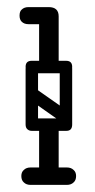

<svg xmlns="http://www.w3.org/2000/svg" viewBox="-20 -520 266 540"><path d="M60 -452Q48 -452 41 -459Q35 -465 35 -476Q35 -488 41 -493Q48 -500 60 -500H111Q122 -500 128 -498.5Q134 -497 135 -495Q143 -487 143 -476Q142 -465 136 -459Q133 -456 127.5 -454Q122 -452 111 -452ZM52 -170Q52 -187 69 -187H166Q183 -187 183 -170Q183 -152 167 -152H69Q62 -152 57 -156.5Q52 -161 52 -170ZM117 -3Q90 -3 90 -29V-158Q90 -184 117 -184Q145 -184 145 -158V-29Q145 -3 117 -3ZM117 -314Q90 -314 90 -340V-474Q90 -500 117 -500Q145 -500 145 -474V-340Q145 -314 117 -314ZM52 -332Q52 -349 69 -349H166Q183 -349 183 -332Q183 -314 167 -314H69Q62 -314 57 -318.5Q52 -323 52 -332ZM57 -267Q67 -280 80 -271L174 -205Q188 -196 177 -180Q167 -167 154 -176L60 -242Q55 -246 53.5 -253Q52 -260 57 -267ZM165 -153Q148 -153 148 -170V-326Q148 -343 165 -343Q183 -343 183 -327V-171Q183 -153 165 -153ZM69 -153Q52 -153 52 -170V-326Q52 -343 69 -343Q87 -343 87 -327V-171Q87 -153 69 -153ZM40 -25Q40 -36 47 -42Q54 -49 66 -49H115Q127 -49 134 -43Q141 -36 141 -25Q141 -13 134 -6Q127 0 115 0H66Q54 0 47 -7Q40 -13 40 -25ZM194 -25Q194 -13 187 -7Q180 0 168 0H119Q108 0 100 -6Q93 -13 93 -25Q93 -36 100 -43Q108 -49 119 -49H168Q180 -49 187 -42Q194 -36 194 -25Z"/></svg>

Font: Agu Display Uzo
Style: Regular
Weight: 400
Version: Version 1.103